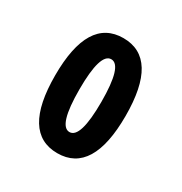

<svg xmlns="http://www.w3.org/2000/svg" viewBox="-85 -693 402 425"><g transform="rotate(30 115.5 -481.0)"><path d="M25 -481Q25 -628 115 -628Q205 -628 205 -481Q205 -334 115 -334Q25 -334 25 -481ZM87 -481Q87 -388 115 -388Q143 -388 143 -481Q143 -574 115 -574Q87 -574 87 -481Z"/></g></svg>

Font: Gully ECD Medium
Style: Regular
Weight: 500
Width: 2
Designer: jaikishan Patel
Foundry: MagicType
Version: Version 1.000;Glyphs 3.2 (3242)